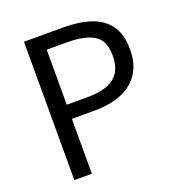

<svg xmlns="http://www.w3.org/2000/svg" viewBox="-132 -846 896 957"><g transform="rotate(-20 316.0 -367.0)"><path d="M100 0V-734H310Q392 -734 453.5 -713.5Q515 -693 549.5 -645.5Q584 -598 584 -518Q584 -441 550 -390.5Q516 -340 455.5 -315.5Q395 -291 314 -291H193V0ZM193 -366H302Q399 -366 445.5 -402.5Q492 -439 492 -518Q492 -598 443.5 -628Q395 -658 298 -658H193Z"/></g></svg>

Font: Chiron Sans HK TT
Style: Regular
Weight: 400
Designer: Ryoko NISHIZUKA 西塚涼子 (kana, bopomofo & ideographs); Paul D. Hunt (Latin, Greek & Cyrillic); Sandoll Communications 산돌커뮤니
Foundry: Adobe
Version: Version 2.022;hotconv 1.0.109;makeotfexe 2.5.65596